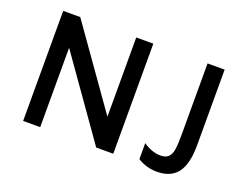

<svg xmlns="http://www.w3.org/2000/svg" viewBox="-109 -912 1459 1141"><g transform="rotate(20 620.0 -342.0)"><path d="M685 -696V0H577L223 -502V0H115V-696H223L577 -195V-696ZM842 -23V-124Q898 -86 951 -86Q985 -86 1001.5 -102.5Q1018 -119 1023 -151Q1028 -183 1028 -243V-696H1136V-219Q1136 -98 1093.5 -43Q1051 12 964 12Q897 12 842 -23Z"/></g></svg>

Font: Amiko SemiBold
Style: Regular
Weight: 600
Designer: Pablo Impallari, Rodrigo Fuenzalida, Andres Torresi
Foundry: Impallari Type
Version: Version 1.001; ttfautohint (v1.3)